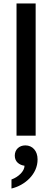

<svg xmlns="http://www.w3.org/2000/svg" viewBox="-20 -780 299 1104"><path d="M75 -760V0H185V-760ZM126 56C90 56 65 80 65 115C65 151 92 169 121 173C121 204 86 238 46 252V304C123 286 197 221 196 136C196 88 167 56 126 56Z"/></svg>

Font: Goli Medium
Style: Regular
Weight: 500
Designer: jaikishan Patel
Foundry: MagicType
Version: Version 1.000;Glyphs 3.2 (3242)